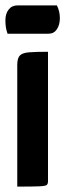

<svg xmlns="http://www.w3.org/2000/svg" viewBox="-31 -692 242 712"><path d="M33 0V-451Q33 -476 42.5 -486Q52 -496 76.5 -498Q101 -500 147 -500V-20Q147 -10 142.2 -6Q137.5 -2 113.8 -1Q90 0 33 0ZM-3 -567Q-8 -581 -9.5 -593Q-11 -605 -11 -617Q-11 -641 1 -656.5Q13 -672 34 -672H180Q186 -660 188.5 -648Q191 -636 191 -625Q191 -600 180 -583.5Q169 -567 149 -567Z"/></svg>

Font: Yanone Kaffeesatz ExtraLight
Style: Regular
Weight: 200
Designer: Yanone (Cyrillic: Daniel Pouzeot, Huerta Tipografica, and Cyreal)
Foundry: Yanone
Version: Version 2.003